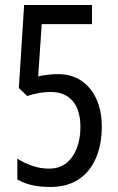

<svg xmlns="http://www.w3.org/2000/svg" viewBox="-20 -734 469 764"><path d="M211 -439Q265 -439 304 -412.5Q343 -386 364 -339Q385 -292 385 -230Q385 -159 361.5 -104.5Q338 -50 292.5 -20Q247 10 180 10Q139 10 106.5 2.5Q74 -5 49 -20V-103Q78 -84 110 -73.5Q142 -63 174 -63Q217 -63 244.5 -85.5Q272 -108 286 -145.5Q300 -183 300 -227Q300 -297 269 -332.5Q238 -368 182 -368Q159 -368 135.5 -364Q112 -360 88 -352L55 -384L76 -714H346V-638H146L132 -430Q153 -435 173 -437Q193 -439 211 -439Z"/></svg>

Font: Noto Sans Khmer ExtraCondensed
Style: Regular
Weight: 400
Width: 2
Designer: Danh Hong and the Monotype Design Team
Foundry: Monotype Imaging Inc.
Version: Version 2.004